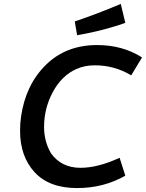

<svg xmlns="http://www.w3.org/2000/svg" viewBox="-20 -946 742 976"><path d="M372 10Q507 10 617 -53L588 -144Q478 -93 389 -93Q292 -93 239 -167Q204 -228 204 -300Q204 -396 249 -479Q294 -562 368 -595Q410 -614 462 -614Q562 -614 647 -563L702 -654Q603 -717 474 -717Q315 -717 212.5 -615.5Q110 -514 87 -353Q82 -322 82 -281Q82 -151 156 -70.5Q230 10 372 10ZM372 -767Q472 -784 563 -812Q594 -821 617 -830L594 -926Q465 -872 360 -837Z"/></svg>

Font: Brisa Sans Medium
Style: Italic
Weight: 600
Italic angle: -8°
Designer: Dalton Maag Ltd
Foundry: Dalton Maag Ltd
Version: Version 1.101;July 10, 2019;FontCreator 11.5.0.2425 64-bit